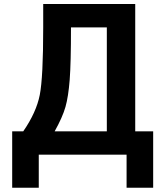

<svg xmlns="http://www.w3.org/2000/svg" viewBox="-20 -750 802 931"><path d="M245.1 -113.3H498V-617.2H324.2Q324.2 -443.4 317.9 -362.3Q311.5 -281.2 297.4 -231.4Q283.2 -181.6 245.1 -113.3ZM92.8 -113.3Q156.2 -205.1 172.9 -290Q189.5 -375 189.5 -617.2V-730.5H635.7V-113.3H722.7V160.2H593.8V0H168V160.2H39.1V-113.3Z"/></svg>

Font: Mgen+ 1c bold
Style: Bold
Weight: 700
Designer: [Source Han Sans]
Ryoko NISHIZUKA  (kana & ideographs); Paul D. Hunt (Latin, Greek & Cyrillic); Wenlong ZHANG  (bopomofo
Version: Version 1.059.20150602